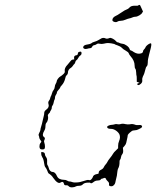

<svg xmlns="http://www.w3.org/2000/svg" viewBox="-20 -772 653 803"><path d="M484 -253Q493 -256 504 -253Q514 -251 522 -252Q535 -255 546 -250Q551 -248 561 -249Q571 -250 573 -246Q575 -243 574 -241Q573 -239 570.5 -237Q568 -235 561 -232Q552 -227 543.5 -227Q535 -227 530 -223Q514 -211 514 -205Q514 -201 511.5 -191Q509 -181 508 -175Q507 -169 501 -162L494 -154L495 -144Q496 -133 491.5 -127.5Q487 -122 486 -114.5Q485 -107 482 -103.5Q479 -100 480 -95Q480 -77 474 -67Q472 -63 471 -55Q470 -38 464 -17Q463 -12 462 -7.5Q461 -3 456.5 2Q452 7 446 7Q440 7 437.5 5Q435 3 436 -2.5Q437 -8 430.5 -14Q424 -20 423 -24Q421 -31 411 -26Q406 -24 405 -24.5Q404 -25 401 -21Q398 -17 389 -17Q380 -17 373 -12Q361 -2 358 -7Q357 -9 344.5 -8Q332 -7 326.5 -1Q321 5 311 5Q301 5 296.5 8Q292 11 282 11.5Q272 12 267.5 7Q263 2 257 3Q248 4 247 -5Q244 -15 234 -9Q222 0 202 -29Q196 -39 183 -47Q181 -49 178 -57.5Q175 -66 170.5 -71.5Q166 -77 165 -87Q162 -108 157 -114Q155 -117 153 -123Q152 -134 152 -135Q152 -136 157 -136Q168 -135 168 -126Q168 -121 173 -114.5Q178 -108 177 -96.5Q176 -85 179 -81Q182 -77 184 -69Q185 -63 189.5 -58Q194 -53 199 -53Q211 -53 218 -36Q222 -27 230 -23.5Q238 -20 247 -20Q256 -20 261 -16.5Q266 -13 271 -13Q276 -13 282 -10.5Q288 -8 300 -9Q313 -9 330 -15Q346 -21 352 -19Q357 -17 361.5 -21.5Q366 -26 368 -31Q370 -41 385 -44Q391 -45 392 -46Q393 -47 393 -52Q394 -58 402.5 -62Q411 -66 414 -72.5Q417 -79 422 -84.5Q427 -90 429.5 -95.5Q432 -101 440.5 -111.5Q449 -122 452.5 -128.5Q456 -135 465 -143L474 -152V-162Q474 -173 478 -182Q485 -198 479 -211Q474 -220 464 -226.5Q454 -233 445 -233Q428 -233 428 -241Q428 -243 431 -245Q434 -247 439 -248.5Q444 -250 449 -250Q457 -251 461 -252.5Q465 -254 471.5 -252.5Q478 -251 484 -253ZM276 -488Q264 -481 264 -467Q264 -462 259 -457.5Q254 -453 253 -445Q249 -427 238 -415Q232 -409 232 -406.5Q232 -404 225 -396.5Q218 -389 218 -385Q218 -381 214 -375.5Q210 -370 210 -364Q210 -358 208 -355Q206 -352 204.5 -343.5Q203 -335 199.5 -330.5Q196 -326 196.5 -321.5Q197 -317 193 -311Q189 -305 189 -303Q189 -301 185 -298Q178 -291 181 -284Q182 -279 180 -270.5Q178 -262 173 -257Q170 -253 170 -243Q170 -233 165 -225Q154 -206 164 -199Q171 -195 165 -185Q163 -181 165.5 -174.5Q168 -168 168 -159Q168 -154 167 -151.5Q166 -149 163.5 -148Q161 -147 156 -147Q150 -147 147.5 -150Q145 -153 145 -160Q145 -169 149.5 -174Q154 -179 152.5 -181Q151 -183 147.5 -188.5Q144 -194 144 -197.5Q144 -201 142 -205Q140 -209 144.5 -217Q149 -225 149 -229Q149 -233 152.5 -244Q156 -255 158 -265.5Q160 -276 162.5 -284.5Q165 -293 165 -300Q165 -307 173 -313Q187 -323 183 -336Q180 -345 185 -351Q189 -356 190 -361.5Q191 -367 193 -370Q195 -373 197.5 -382Q200 -391 204 -395.5Q208 -400 209 -408.5Q210 -417 213 -421.5Q216 -426 217 -431Q217 -436 222.5 -443Q228 -450 232 -452Q236 -454 244 -461Q252 -468 251 -473Q248 -487 263 -502Q270 -510 275 -516.5Q280 -523 286 -523Q290 -523 290.5 -523.5Q291 -524 290 -528Q288 -540 300 -541Q305 -542 305.5 -547.5Q306 -553 309.5 -554.5Q313 -556 317 -556Q321 -556 321 -549.5Q321 -543 316 -540Q311 -537 307.5 -530Q304 -523 300 -520.5Q296 -518 295 -512.5Q294 -507 291 -504.5Q288 -502 284.5 -496.5Q281 -491 276 -488ZM405 -612Q413 -615 420 -612Q427 -608 438 -613Q443 -615 452 -610Q461 -605 465 -600Q469 -595 472 -595Q475 -595 479.5 -592.5Q484 -590 492 -589Q501 -588 510.5 -581Q520 -574 522 -567Q523 -562 527.5 -561Q532 -560 540 -554Q556 -544 571 -549Q578 -552 578 -556.5Q578 -561 582.5 -565.5Q587 -570 588 -573Q589 -577 594.5 -582Q600 -587 605.5 -589.5Q611 -592 612 -590Q615 -586 608 -561Q606 -554 603.5 -543.5Q601 -533 599.5 -526Q598 -519 598 -509Q598 -499 594 -495Q590 -491 589 -485Q584 -463 578 -453Q574 -445 575 -436.5Q576 -428 569.5 -422Q563 -416 559 -416Q554 -417 554 -420Q554 -423 559 -424L564 -425L558 -428L552 -430V-442Q552 -454 551 -455.5Q550 -457 549.5 -469Q549 -481 546 -484.5Q543 -488 543 -498Q543 -518 526 -537Q520 -544 518.5 -549Q517 -554 506 -560Q495 -566 489.5 -572Q484 -578 472 -582Q460 -586 458 -588Q456 -589 446.5 -590.5Q437 -592 430 -592Q425 -592 415 -589.5Q405 -587 397 -589Q389 -591 384.5 -587.5Q380 -584 374 -583Q368 -582 365.5 -576.5Q363 -571 357 -570.5Q351 -570 344.5 -568Q338 -566 333 -568Q326 -571 328.5 -577Q331 -583 341 -585Q356 -587 362 -591Q366 -595 375.5 -597.5Q385 -600 392 -604.5Q399 -609 405 -612ZM567 -748Q568 -745 573 -735L578 -724L575 -719Q572 -713 562.5 -707.5Q553 -702 546 -702Q540 -702 533.5 -699Q527 -696 521 -695Q515 -694 504.5 -689.5Q494 -685 485 -685Q476 -685 471 -681.5Q466 -678 458 -680.5Q450 -683 450 -688Q450 -699 465 -706Q472 -709 478 -713.5Q484 -718 485 -718Q486 -718 493.5 -723.5Q501 -729 509 -732Q517 -735 520 -739Q528 -749 545 -748Q556 -747 558.5 -749.5Q561 -752 563.5 -751.5Q566 -751 567 -748Z"/></svg>

Font: TT2020 Style D
Style: Italic
Weight: 400
Italic angle: -15°
Version: Version 0.2.000